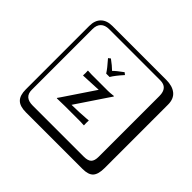

<svg xmlns="http://www.w3.org/2000/svg" viewBox="-209 -1030 1517 1517"><g transform="rotate(45 550.0 -271.0)"><path d="M519 -453.1H481Q460 -487.3 404.8 -549.8L422.9 -564Q469.7 -529.8 499 -501Q522 -524.9 576.2 -564L594.2 -549.8Q542 -492.2 519 -453.1ZM529.8 -320.8Q529.8 -320.8 362.8 -313L361.8 -315.9Q362.8 -321.8 362.8 -341.8Q362.8 -356 361.8 -366.2L362.8 -368.2Q386.7 -366.2 404.8 -366.2H586.9Q596.7 -366.2 610.8 -367.2Q625 -368.2 635.5 -369.6Q646 -371.1 647 -371.1Q650.9 -371.1 650.9 -366.2Q649.9 -365.2 628.9 -334L461.9 -85Q502 -85 547.4 -87.4Q592.8 -89.8 619.1 -91.8L645 -94.2L646 -90.8Q645 -85 645 -64.9Q645 -50.8 646 -41L645 -39.1Q621.1 -41 603 -41H433.1L344.2 -39.1L341.8 -42Q344.7 -44.9 357.9 -64.9ZM249 -717.8Q204.1 -717.8 179.9 -693.8Q155.8 -669.9 155.8 -625V53.2Q155.8 136.2 249 136.2H820.8Q865.7 136.2 884.8 117.2Q903.8 98.1 903.8 53.2V-625Q903.8 -717.8 820.8 -717.8ZM1000 84Q1000 152.8 973.4 182.4Q946.8 211.9 880.9 211.9H249Q181.2 211.9 150.6 181.4Q120.1 150.9 120.1 84V-625Q120.1 -687 154.1 -720.5Q188 -753.9 249 -753.9H851.1Q920.9 -753.9 960.4 -721.9Q1000 -689.9 1000 -625Z"/></g></svg>

Font: Linux Biolinum Keyboard O
Style: Regular
Weight: 700
Designer: Philipp H. Poll
Foundry: Philipp H. Poll
Version: Version 0.6.1